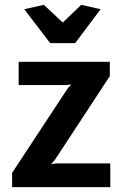

<svg xmlns="http://www.w3.org/2000/svg" viewBox="-20 -772 514 792"><path d="M315 -752 395 -734 290 -594H187L80 -734L161 -752L239 -679ZM30 0V-59L259 -407L274 -424L253 -421H57V-517H433V-458L206 -112L191 -95L213 -98H435V0Z"/></svg>

Font: Expletus Sans
Style: Bold
Weight: 700
Version: Version 7.500